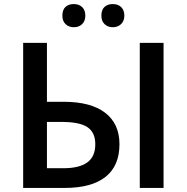

<svg xmlns="http://www.w3.org/2000/svg" viewBox="-20 -925 919 945"><path d="M343 -791Q369 -791 384.5 -806.5Q400 -822 400 -848Q400 -875 384.5 -890Q369 -905 343 -905Q318 -905 302.5 -891Q287 -877 287 -848Q287 -821 303 -806Q319 -791 343 -791ZM535 -791Q560 -791 576 -806.5Q592 -822 592 -848Q592 -875 576.5 -890Q561 -905 535 -905Q510 -905 494.5 -891Q479 -877 479 -848Q479 -821 495 -806Q511 -791 535 -791ZM294 -424H211V-714H94V0H298Q431 0 499.5 -54.5Q568 -109 568 -215Q568 -316 497.5 -370Q427 -424 294 -424ZM668 -714V0H785V-714ZM281 -325Q372 -325 410.5 -299Q449 -273 449 -215Q449 -154 409.5 -125.5Q370 -97 291 -97H211V-325Z"/></svg>

Font: OpenSansMMV
Style: Semibold
Weight: 600
Designer: Steve Matteson
Foundry: Ascender Corporation
Version: Version 6.000